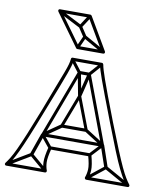

<svg xmlns="http://www.w3.org/2000/svg" viewBox="-103 -890 820 971"><g transform="rotate(10 307.0 -405.0)"><path d="M104 -73 120 -67 158 -175Q158 -175 157.5 -175Q157 -175 157 -175L285 -517Q287 -519 281.5 -515.5Q276 -512 278 -512H329Q331 -512 326 -515.5Q321 -519 322 -517L450 -175Q450 -175 449.5 -175Q449 -175 449 -175L486 -67L502 -73L465 -181Q465 -181 465 -181Q465 -181 464 -181L336 -523Q334 -528 329 -528H278Q273 -528 271 -523L143 -181Q142 -181 142 -181Q142 -181 142 -181ZM457 -170V-186H150V-170ZM238 -585 226 -575 272 -515Q272 -514 271 -517Q270 -520 270 -519L292 -402Q294 -395 300.5 -395Q307 -395 308 -401L337 -518Q337 -519 335.5 -516.5Q334 -514 335 -515L388 -575L376 -585L323 -525Q322 -524 322 -523.5Q322 -523 321 -522L292 -405Q291 -399 300 -398.5Q309 -398 308 -404L286 -521Q286 -523 285.5 -523.5Q285 -524 284 -525ZM242 -231 232 -245 145 -185Q143 -183 142.5 -179.5Q142 -176 144 -173L192 -114L204 -124L156 -183Q154 -186 153 -178Q152 -170 155 -171ZM367 -245 359 -231 453 -171Q456 -170 455 -178Q454 -186 451 -183L396 -124L408 -114L463 -173Q465 -175 465 -179Q465 -183 461 -185ZM189 6 199 -6 117 -76Q116 -78 113 -78.5Q110 -79 108 -77L-9 -7L-1 7L116 -63Q118 -65 111.5 -65.5Q105 -66 107 -64ZM615 7 623 -7 498 -77Q496 -79 493.5 -78.5Q491 -78 489 -76L401 -6L411 6L499 -64Q501 -66 494.5 -65.5Q488 -65 490 -63ZM625 -5Q615 -18 604 -36Q593 -54 578.5 -85Q564 -116 542.5 -168Q521 -220 489 -302Q459 -380 440.5 -429Q422 -478 412 -507Q402 -536 397 -552.5Q392 -569 390 -581Q389 -584 387 -586Q385 -588 382 -588H232Q229 -588 226.5 -586Q224 -584 224 -580Q223 -568 218.5 -551.5Q214 -535 203 -506Q192 -477 173 -428Q154 -379 125 -302Q93 -220 71.5 -168Q50 -116 35.5 -85Q21 -54 10 -36Q-1 -18 -11 -5Q-14 -1 -12 3.5Q-10 8 -5 8H194Q199 8 201 4.5Q203 1 202 -3Q195 -21 194 -44.5Q193 -68 206 -117L198 -111H402L394 -117Q408 -68 406.5 -44.5Q405 -21 398 -3Q397 1 399.5 4.5Q402 8 406 8H619Q624 8 626 3.5Q628 -1 625 -5ZM293 -400 356 -235 363 -246H237L244 -235L307 -400ZM613 5 619 -8H406L414 3Q421 -17 422.5 -43Q424 -69 410 -121Q409 -124 407 -125.5Q405 -127 402 -127H198Q195 -127 193 -125.5Q191 -124 190 -121Q177 -69 178 -43Q179 -17 186 3L194 -8H-5L1 5Q11 -8 22 -26Q33 -44 48 -75.5Q63 -107 85 -160Q107 -213 139 -296Q170 -375 189.5 -425Q209 -475 219.5 -504.5Q230 -534 234.5 -550.5Q239 -567 240 -580L232 -572H382L374 -579Q376 -566 381 -549.5Q386 -533 396.5 -503.5Q407 -474 426 -424Q445 -374 475 -296Q507 -213 528.5 -160Q550 -107 565.5 -75.5Q581 -44 592 -26Q603 -8 613 5ZM307 -406Q306 -411 300.5 -411Q295 -411 293 -406L230 -241Q229 -237 231 -233.5Q233 -230 237 -230H363Q368 -230 370 -233.5Q372 -237 370 -241ZM267 -699 281 -707 250 -754 236 -746ZM130 -817 122 -803 239 -743Q242 -742 245 -742.5Q248 -743 250 -746L289 -806L275 -814L236 -754Q235 -752 242 -754Q249 -756 247 -757ZM376 -636 384 -650 278 -710Q275 -712 272 -711Q269 -710 267 -706L240 -646L254 -640L281 -700Q283 -703 275 -700.5Q267 -698 270 -696ZM380 -651H247L253 -648L132 -815L126 -802H282L275 -806L373 -639ZM380 -635Q385 -635 387 -639Q389 -643 387 -647L289 -814Q285 -818 282 -818H126Q121 -818 119 -814Q117 -810 120 -805L241 -638Q242 -637 243.5 -636Q245 -635 247 -635Z"/></g></svg>

Font: Tilt Prism
Style: Regular
Weight: 400
Version: Version 1.000